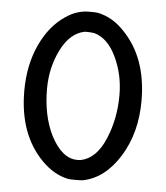

<svg xmlns="http://www.w3.org/2000/svg" viewBox="-48 -664 621 718"><g transform="rotate(5 262.5 -305.5)"><path d="M171 -593Q212 -621 257 -621Q283 -621 289 -620Q346 -609 390 -562Q482 -468 482 -306Q482 -185 426.5 -96Q371 -7 289 9Q283 10 262 10Q241 10 235 9Q180 -2 134 -49Q42 -143 42 -305Q42 -402 77 -478Q112 -554 171 -593ZM248 -545Q193 -534 159.5 -467Q126 -400 126 -320Q126 -220 162 -147Q204 -65 262 -65Q271 -65 276 -66Q333 -78 365.5 -154.5Q398 -231 398 -320Q398 -397 366.5 -463Q335 -529 284 -543Q270 -545 257 -545Z"/></g></svg>

Font: MathJax_Typewriter
Style: Regular
Weight: 400
Version: Version 1.1